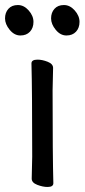

<svg xmlns="http://www.w3.org/2000/svg" viewBox="-37 -727 336 763"><path d="M152 16Q133 16 111 7.5Q89 -1 89 -17L91 -105Q91 -368 88 -475Q88 -490 112 -490Q131 -490 152.5 -481.5Q174 -473 174 -457L172 -368Q172 -105 175 1Q175 16 152 16ZM82 -601Q68 -586 44 -586Q20 -586 1.5 -608.5Q-17 -631 -17 -654Q-17 -677 -3.5 -692Q10 -707 34 -707Q58 -707 77 -685.5Q96 -664 96 -640Q96 -616 82 -601ZM265 -601Q251 -586 227 -586Q203 -586 184.5 -608.5Q166 -631 166 -654Q166 -677 179.5 -692Q193 -707 217 -707Q241 -707 260 -685.5Q279 -664 279 -640Q279 -616 265 -601Z"/></svg>

Font: LXGW WenKai Medium
Style: Regular
Weight: 500
Designer: LXGW / Fontworks Inc.
Foundry: LXGW / Fontworks Inc.
Version: Version 1.501; October 10, 2024